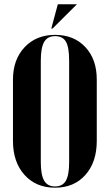

<svg xmlns="http://www.w3.org/2000/svg" viewBox="-20 -873 515 903"><path d="M227.1 -738.8H221.2L252 -853H341.8ZM41 -210V-499Q41 -592.8 95.7 -650.9Q150.4 -709 238.8 -709Q327.6 -709 381.3 -651.6Q435.1 -594.2 435.1 -499V-210Q435.1 -110.4 381.6 -50.3Q328.1 9.8 238.8 9.8Q149.4 9.8 95.2 -50.5Q41 -110.8 41 -210ZM171.9 -587.9V-110.8Q171.9 -50.3 187.7 -23.2Q203.6 3.9 238.8 3.9Q273.9 3.9 289.6 -22.7Q305.2 -49.3 305.2 -110.8V-587.9Q305.2 -650.9 290 -677Q274.9 -703.1 238.8 -703.1Q203.6 -703.1 187.7 -675.8Q171.9 -648.4 171.9 -587.9Z"/></svg>

Font: Moniqa Black Display
Style: Regular
Weight: 900
Designer: Rajesh Rajput
Foundry: Rajesh Rajput
Version: Version 1.000